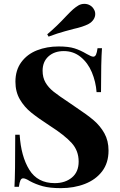

<svg xmlns="http://www.w3.org/2000/svg" viewBox="-20 -962 624 996"><path d="M430 -682Q441 -676 449.5 -672Q458 -668 464 -668Q473 -668 478 -678.5Q483 -689 486 -712H509Q504 -645 504 -484H481Q477 -538 456.5 -587Q436 -636 398.5 -666.5Q361 -697 311 -697Q262 -697 231.5 -669.5Q201 -642 201 -595Q201 -560 216 -534Q231 -508 258 -486.5Q285 -465 341 -428L373 -406Q432 -367 466 -338Q500 -309 521.5 -270.5Q543 -232 543 -181Q543 -117 510 -73.5Q477 -30 420.5 -8Q364 14 295 14Q239 14 202 4Q165 -6 134 -23Q112 -37 100 -37Q91 -37 86 -26.5Q81 -16 78 7H55Q59 -56 59 -263H82Q89 -151 132 -81.5Q175 -12 264 -12Q318 -12 353 -41Q388 -70 388 -124Q388 -180 352 -220Q316 -260 238 -310Q178 -349 142 -378Q106 -407 83 -446.5Q60 -486 60 -538Q60 -598 90.5 -639.5Q121 -681 172 -701Q223 -721 284 -721Q336 -721 367 -711Q398 -701 430 -682ZM418 -942Q434 -942 447.5 -934Q461 -926 468 -912Q474 -902 474 -889Q474 -874 465 -860.5Q456 -847 440 -838Q425 -830 405 -823.5Q385 -817 362 -812Q355 -810 317.5 -800Q280 -790 232 -772L225 -784Q274 -825 324 -879Q346 -902 359 -913.5Q372 -925 387 -934Q401 -942 418 -942Z"/></svg>

Font: Playfair Display SC
Style: Bold
Weight: 700
Designer: Claus Eggers Sørensen
Foundry: Claus Eggers Sørensen
Version: Version 1.200; ttfautohint (v1.6)